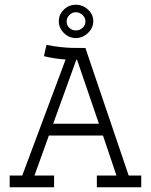

<svg xmlns="http://www.w3.org/2000/svg" viewBox="-20 -793 640 813"><path d="M300.8 -631.8Q272 -631.8 250.5 -653.3Q229 -674.8 229 -703.1Q229 -731.9 250.5 -752.4Q272 -772.9 300.8 -772.9Q330.6 -772.9 352.8 -752.4Q375 -731.9 375 -703.1Q375 -674.8 352.5 -653.3Q330.1 -631.8 300.8 -631.8ZM300.8 -741.2Q285.6 -741.2 273.9 -729.5Q262.2 -717.8 262.2 -702.1Q262.2 -686 273.7 -675Q285.2 -664.1 300.8 -664.1Q317.4 -664.1 329.6 -675Q341.8 -686 341.8 -702.1Q341.8 -717.8 329.6 -729.5Q317.4 -741.2 300.8 -741.2ZM578.1 -49.8V0H390.1V-49.8H473.1L416 -219.2H187L126 -49.8H209V0H21V-49.8H74.2L257.8 -541Q209 -544.4 166 -555.2L176.8 -603Q207 -596.7 235.4 -593.8Q263.7 -590.8 283 -590.3Q302.2 -589.8 341.8 -589.8L353 -556.2L524.9 -49.8ZM398.9 -269 306.2 -540H303.2L205.1 -269Z"/></svg>

Font: Compagnon Roman
Style: Regular
Weight: 400
Designer: Juliette Duhe, Lea Pradine
Foundry: Velvetyne Type Foundry
Version: Version 1.000;PS 001.000;hotconv 1.0.88;makeotf.lib2.5.64775